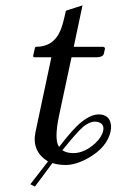

<svg xmlns="http://www.w3.org/2000/svg" viewBox="-20 -604 435 717"><path d="M291 -130.9Q267.6 -110.8 212.9 -43Q229 -32.2 253.9 -32.2Q294.9 -32.2 335.4 -68.8Q359.9 -91.8 365.2 -115.2Q371.1 -142.6 343.8 -148.9Q337.9 -149.9 333 -149.9Q313.5 -148.9 291 -130.9ZM247.1 -390.1 200.2 -170.9Q181.6 -81.5 200.7 -55.2Q253.4 -124 283.7 -147.9Q319.3 -176.3 347.7 -176.8Q390.1 -176.8 394.5 -136.2Q395.5 -125 393.1 -113.8Q380.4 -53.7 308.6 -13.2Q263.7 11.7 225.6 12.2Q195.3 11.7 175.8 4.9L110.4 92.8L93.3 84L159.2 -1Q98.1 -38.6 112.3 -109.9L171.9 -390.1H106.9Q104 -392.1 103.5 -394L110.4 -424.8Q111.3 -428.7 114.3 -429.2Q178.7 -429.2 204.6 -487.8Q214.4 -510.7 221.7 -544.9L226.1 -564L288.1 -584L255.4 -429.2H365.2Q371.6 -427.7 372.1 -422.9L367.7 -402.8Q363.8 -390.6 340.8 -390.1Z"/></svg>

Font: Linux Biolinum Capitals O
Style: Italic Samll Caps
Weight: 400
Italic angle: -12°
Designer: Philipp H. Poll
Foundry: Philipp H. Poll
Version: Version 0.6.2